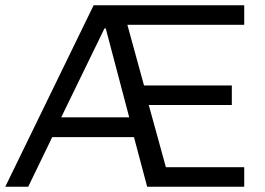

<svg xmlns="http://www.w3.org/2000/svg" viewBox="-27 -708 1003 728"><path d="M-7 0H80L171 -188H481L531 0H899V-74H602L537 -310H852V-384H519L456 -614H899V-688H328ZM205 -263 369 -600H374L463 -263Z"/></svg>

Font: Saira UNSAM SC
Style: Regular
Weight: 400
Designer: Hector Gatti with collaboration of the Omnibus-Type team
Foundry: Omnibus-Type
Version: Version 1.072;PS 001.072;hotconv 1.0.88;makeotf.lib2.5.64775